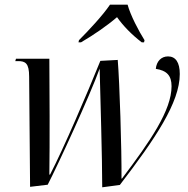

<svg xmlns="http://www.w3.org/2000/svg" viewBox="-20 -786 801 817"><path d="M316 -615 314 -606H325C378 -637 435 -676 478 -713C504 -676 541 -638 583 -606H593L595 -615C571 -653 535 -721 523 -766H448C417 -720 356 -655 316 -615ZM415 11 490 1C641 -196 745 -350 745 -471C745 -521 727 -546 695 -546C666 -546 646 -525 643 -493C689 -486 710 -465 710 -419C710 -317 620 -186 499 -26H497C498 -150 489 -434 481 -531L407 -527C351 -388 251 -155 193 -43H190C192 -181 191 -400 190 -536H48L45 -526H57C88 -526 104 -517 104 -460L108 9L183 0C227 -85 363 -380 404 -494C407 -374 415 -115 415 11Z"/></svg>

Font: Noto Serif Display SemiCondensed
Style: Italic
Weight: 400
Width: 4
Italic angle: -12°
Designer: Monotype Design Team
Foundry: Monotype Imaging Inc.
Version: Version 2.009